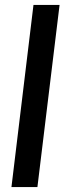

<svg xmlns="http://www.w3.org/2000/svg" viewBox="-20 -760 272 780"><path d="M26.5 0 116 -740H222L132 0Z"/></svg>

Font: Lato SemiBold
Style: Italic
Weight: 600
Italic angle: -7°
Designer: Lukasz Dziedzic with Adam Twardoch and Botio Nikoltchev
Foundry: tyPoland Lukasz Dziedzic
Version: Version 2.015; 2015-08-06; http://www.latofonts.com/